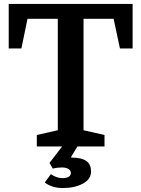

<svg xmlns="http://www.w3.org/2000/svg" viewBox="-20 -740 714 970"><path d="M24 -495H88L119 -645H272V-82L166 -58V0H294L230 83L247 112C259 108 278 106 293 106C320 106 338 117 338 134C338 150 323 160 296 160C276 160 256 153 237 140L206 182C231 201 262 210 297 210C336 210 370 203 398 188C426 173 440 153 440 126C440 83 415 56 340 56L339 53L371 0H508V-58L402 -82V-645H554L586 -495H650V-720H24Z"/></svg>

Font: Domine
Style: Bold
Weight: 700
Designer: Pablo Impallari, Rodrigo Fuenzalida, Brenda Gallo
Foundry: Pablo Impallari, Rodrigo Fuenzalida, Brenda Gallo
Version: Version 2.000